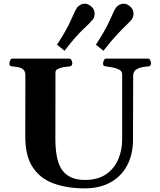

<svg xmlns="http://www.w3.org/2000/svg" viewBox="-20 -1012 873 1046"><path d="M705.6 -600.6 704.6 -252Q704.6 -171.4 673.1 -111.6Q641.6 -51.8 582.5 -18.8Q523.4 14.2 439.9 14.2Q348.1 14.2 274.9 -11.5Q201.7 -37.1 159.7 -98.6Q117.7 -160.2 117.7 -267.6L118.2 -602.5Q118.2 -623.5 106.9 -633.1Q95.7 -642.6 79.8 -645.8Q64 -648.9 48.8 -649.9Q38.6 -650.9 34.9 -654.1Q31.2 -657.2 31.2 -668Q31.2 -673.3 35.4 -683.1Q39.6 -692.9 47.9 -692.9H357.4Q365.7 -692.9 369.9 -683.1Q374 -673.3 374 -668Q374 -651.4 357.9 -649.9Q341.3 -648.9 323.7 -645.5Q306.2 -642.1 294.2 -635.7Q282.2 -629.4 282.2 -618.7L281.7 -255.9Q281.7 -132.3 321.3 -82Q360.8 -31.7 441.9 -31.7Q514.2 -31.7 559.1 -63.5Q604 -95.2 624.8 -145.3Q645.5 -195.3 645.5 -251V-607.4Q645.5 -624 629.4 -632.6Q613.3 -641.1 593 -644.8Q572.8 -648.4 559.1 -649.9Q548.8 -650.9 545.2 -654.1Q541.5 -657.2 541.5 -668Q541.5 -673.3 545.7 -683.1Q549.8 -692.9 558.1 -692.9H786.1Q794.4 -692.9 798.6 -683.1Q802.7 -673.3 802.7 -668Q802.7 -650.4 786.6 -649.9Q749 -648.4 727.3 -636.4Q705.6 -624.3 705.6 -600.6ZM543.5 -735.4 502.4 -768.6Q554.2 -847.2 578.6 -902.8Q603 -958.5 612.3 -971.2Q619.1 -980 629.9 -985.8Q640.6 -991.7 652.8 -991.7Q670.4 -991.7 686 -979.5Q697.3 -970.7 702.4 -959.7Q707.5 -948.7 707.5 -937.5Q707.5 -928.2 704.6 -919.7Q701.7 -911.1 696.3 -904.3Q689.9 -896 668.9 -876Q647.9 -856 615.7 -821.5Q583.5 -787.1 543.5 -735.4ZM331.5 -735.4 290.5 -768.6Q342.3 -847.2 366.7 -903.1Q391.1 -959 400.4 -971.2Q407.2 -980 418 -985.8Q428.7 -991.7 440.9 -991.7Q458.5 -991.7 474.1 -979.5Q485.4 -970.7 490.5 -960Q495.6 -949.2 495.6 -938Q495.6 -928.7 492.7 -919.9Q489.7 -911.1 484.4 -904.3Q475.1 -891.6 433.1 -852.3Q391.1 -813 331.5 -735.4Z"/></svg>

Font: Gelasio
Style: Regular
Weight: 400
Designer: Eben Sorkin
Foundry: Eben Sorkin
Version: Version 1.008